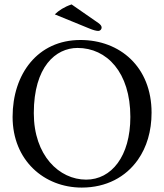

<svg xmlns="http://www.w3.org/2000/svg" viewBox="-20 -839 742 869"><path d="M304 -819C269.8 -807.4 246.3 -791.7 228 -774L382 -711C403 -702 417 -699 425 -699C433 -699 440 -706 440 -714C440 -721 436 -727 425 -735ZM331 -622C463 -622 570 -512 570 -310C570 -131 484 -26 370 -26C248 -26 133 -135 133 -327C133 -537 232 -622 331 -622ZM666 -329C666 -536 523 -658 344 -658C150.3 -658 37 -503.9 37 -310C37 -113 180 10 350 10C460.8 10 549.3 -37.7 604.2 -116C644 -172.7 666 -245 666 -329Z"/></svg>

Font: Libertinus Serif
Style: Regular
Weight: 400
Designer: Philipp H. Poll
Foundry: Khaled Hosny
Version: Version 6.2